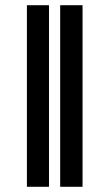

<svg xmlns="http://www.w3.org/2000/svg" viewBox="-20 -715 415 735"><path d="M167.6 0H83V-695H167.6ZM296 0H210.4V-695H296Z"/></svg>

Font: Pretendard GOV Variable
Style: Regular
Weight: 400
Designer: Base glyphs from Inter by Rasmus Andersson; Hangul glyphs from Noto Sans CJK(Source Han Sans) by Jang Soo-young and Kang
Foundry: Kil Hyung-jin
Version: Version 1.307;Glyphs 3.2 (3192)